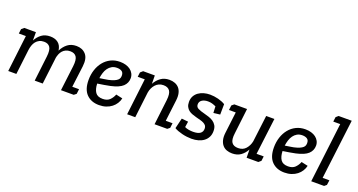

<svg xmlns="http://www.w3.org/2000/svg" viewBox="-43 -1273 3479 1868"><g transform="rotate(20 1697.0 -339.0)"><path d="M57 -447H178V-361Q201 -404 236.5 -430Q272 -456 325 -456Q375 -456 407 -431Q439 -406 446 -354Q469 -400 505.5 -428Q542 -456 596 -456Q658 -456 694 -415.5Q730 -375 720 -291L692 -69H762L756 -19L732 0H600L632 -261Q640 -330 620.5 -358.5Q601 -387 557 -387Q531 -387 511.5 -378Q492 -369 478.5 -354Q465 -339 456.5 -318.5Q448 -298 444 -276V-272L411 0H328L359 -261Q367 -330 347.5 -358.5Q328 -387 285 -387Q257 -387 236.5 -376.5Q216 -366 202 -348.5Q188 -331 180 -307.5Q172 -284 169 -259L138 0H54L99 -378H26L32 -425Z M1009 -59Q1056 -59 1081.5 -84.5Q1107 -110 1120 -144L1188 -129Q1182 -101 1166 -75.5Q1150 -50 1125.5 -31Q1101 -12 1068.5 -1Q1036 10 996 10Q915 10 866.5 -39Q818 -88 818 -186Q818 -242 834 -291Q850 -340 880 -377Q910 -414 952.5 -435Q995 -456 1048 -456Q1080 -456 1107.5 -448Q1135 -440 1155 -425Q1175 -410 1186.5 -388.5Q1198 -367 1198 -341Q1198 -291 1161.5 -256.5Q1125 -222 1038 -203Q1009 -197 976.5 -191.5Q944 -186 909 -181Q911 -124 933 -91.5Q955 -59 1009 -59ZM999 -252Q1035 -260 1056.5 -269.5Q1078 -279 1089.5 -289.5Q1101 -300 1104.5 -311.5Q1108 -323 1108 -335Q1108 -366 1088.5 -378.5Q1069 -391 1039 -391Q1008 -391 985.5 -378Q963 -365 947.5 -343.5Q932 -322 923.5 -294.5Q915 -267 911 -238Q939 -242 960.5 -245.5Q982 -249 999 -252Z M1288 -447H1409L1410 -361Q1434 -404 1470.5 -430Q1507 -456 1559 -456Q1590 -456 1616 -446Q1642 -436 1659.5 -416Q1677 -396 1684.5 -365Q1692 -334 1687 -291L1660 -69H1730L1724 -19L1700 0H1569L1600 -261Q1608 -330 1587.5 -358.5Q1567 -387 1522 -387Q1496 -387 1475.5 -377.5Q1455 -368 1440 -351.5Q1425 -335 1415 -313.5Q1405 -292 1401 -268L1369 0H1285L1330 -378H1257L1263 -425Z M1945 -59Q2042 -59 2042 -126Q2042 -145 2033.5 -156.5Q2025 -168 2009.5 -176.5Q1994 -185 1972.5 -190.5Q1951 -196 1926 -203Q1904 -209 1883 -216.5Q1862 -224 1845.5 -237Q1829 -250 1819 -270Q1809 -290 1809 -319Q1809 -354 1823 -379.5Q1837 -405 1861 -422Q1885 -439 1915.5 -447.5Q1946 -456 1979 -456Q2021 -456 2064 -445Q2107 -434 2138 -415L2137 -307L2069 -299L2066 -366Q2047 -375 2027 -381Q2007 -387 1983 -387Q1945 -387 1921 -371Q1897 -355 1897 -326Q1897 -299 1920.5 -286.5Q1944 -274 1992 -262Q2015 -256 2039.5 -248Q2064 -240 2084.5 -226Q2105 -212 2118 -190Q2131 -168 2131 -133Q2131 -98 2117.5 -71.5Q2104 -45 2080.5 -27Q2057 -9 2024.5 0.5Q1992 10 1953 10Q1931 10 1906 7Q1881 4 1856.5 -2Q1832 -8 1810.5 -16Q1789 -24 1773 -34L1799 -142L1867 -135L1858 -76Q1878 -66 1901.5 -62.5Q1925 -59 1945 -59Z M2674 -69 2668 -21 2643 0H2522L2521 -85Q2498 -42 2462 -16.5Q2426 9 2374 9Q2343 9 2317 -0.5Q2291 -10 2273.5 -30.5Q2256 -51 2248 -82Q2240 -113 2245 -156L2272 -378H2202L2208 -427L2232 -447H2364L2333 -185Q2324 -117 2344 -88.5Q2364 -60 2411 -60Q2461 -60 2490 -93.5Q2519 -127 2528 -172L2562 -447H2647L2600 -69Z M2928 -59Q2975 -59 3000.5 -84.5Q3026 -110 3039 -144L3107 -129Q3101 -101 3085 -75.5Q3069 -50 3044.5 -31Q3020 -12 2987.5 -1Q2955 10 2915 10Q2834 10 2785.5 -39Q2737 -88 2737 -186Q2737 -242 2753 -291Q2769 -340 2799 -377Q2829 -414 2871.5 -435Q2914 -456 2967 -456Q2999 -456 3026.5 -448Q3054 -440 3074 -425Q3094 -410 3105.5 -388.5Q3117 -367 3117 -341Q3117 -291 3080.5 -256.5Q3044 -222 2957 -203Q2928 -197 2895.5 -191.5Q2863 -186 2828 -181Q2830 -124 2852 -91.5Q2874 -59 2928 -59ZM2918 -252Q2954 -260 2975.5 -269.5Q2997 -279 3008.5 -289.5Q3020 -300 3023.5 -311.5Q3027 -323 3027 -335Q3027 -366 3007.5 -378.5Q2988 -391 2958 -391Q2927 -391 2904.5 -378Q2882 -365 2866.5 -343.5Q2851 -322 2842.5 -294.5Q2834 -267 2830 -238Q2858 -242 2879.5 -245.5Q2901 -249 2918 -252Z M3200 -667 3224 -688H3360L3284 -69H3354L3347 -19L3324 0H3191L3266 -619H3194Z"/></g></svg>

Font: Zilla Slab Medium
Style: Regular
Weight: 500
Designer: Typotheque.com
Foundry: Typotheque type foundry
Version: Version 1.1; 2017